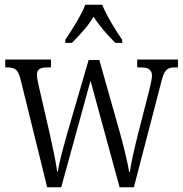

<svg xmlns="http://www.w3.org/2000/svg" viewBox="-20 -786 768 806"><path d="M254 -619V-606H282C316 -641 348 -674 373 -716C399 -674 430 -641 464 -606H493V-619C466 -657 427 -721 409 -766H338C321 -721 280 -657 254 -619ZM67 -450 178 0H237L360 -447L482 0H542L656 -438C670 -494 680 -503 717 -503H727V-536H556V-503H572C606 -503 618 -491 618 -467C618 -455 612 -432 607 -409L559 -222C542 -153 530 -100 525 -64H522C517 -101 496 -184 483 -230L397 -534H352L261 -222C248 -175 227 -100 223 -66H220C216 -100 199 -180 188 -228L145 -415C141 -432 135 -460 135 -471C135 -494 146 -503 180 -503H194V-536H2V-503H7C44 -503 56 -495 67 -450Z"/></svg>

Font: Noto Serif Armenian Condensed Light
Style: Regular
Weight: 300
Width: 3
Designer: Monotype Design Team
Foundry: Monotype Imaging Inc.
Version: Version 2.008